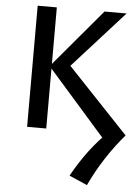

<svg xmlns="http://www.w3.org/2000/svg" viewBox="-62 -706 758 1039"><g transform="rotate(5 317.5 -186.0)"><path d="M450 286 352 243Q392 170 441.5 104Q491 38 554 -21L544 61L193 -338L463 -658H583L278 -320L286 -369L635 0Q580 64 533.5 135.5Q487 207 450 286ZM100 0V-658H204V0Z"/></g></svg>

Font: Ysabeau SC SemiBold
Style: Regular
Weight: 600
Designer: Christian Thalmann (Catharsis Fonts)
Version: Version 2.001;gftools[0.9.30]; featfreeze: smcp